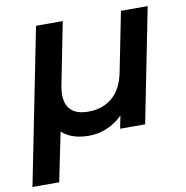

<svg xmlns="http://www.w3.org/2000/svg" viewBox="-91 -612 858 884"><g transform="rotate(-10 338.0 -170.0)"><path d="M657 -534 551 0H434L446 -60Q413 -27 372 -10Q331 7 290 7Q206 7 162 -35L115 194H-10L135 -534H260L202 -241Q198 -221 198 -200Q198 -153 224.5 -128Q251 -103 304 -103Q372 -103 417 -141.5Q462 -180 477 -257L532 -534Z"/></g></svg>

Font: Montserrat Alternates SemiBold
Style: Italic
Weight: 600
Italic angle: -11.3°
Designer: Julieta Ulanovsky
Foundry: Julieta Ulanovsky
Version: Version 7.200